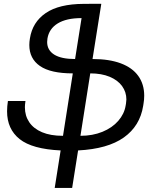

<svg xmlns="http://www.w3.org/2000/svg" viewBox="-20 -770 800 994"><path d="M726.6 -274.4Q726.6 -253.9 723.1 -233.9L721.2 -221.7Q704.6 -117.7 621.1 -58.3Q537.6 1 384.3 8.8L353.5 203.1H263.2L293.9 8.8Q147 2 81.8 -49.8Q16.6 -101.6 16.6 -193.8Q16.6 -219.2 21 -247.1H111.8L111.3 -243.2Q108.9 -227.1 108.9 -214.4Q108.9 -170.9 131.3 -137.5Q153.8 -104 197.8 -85.4Q241.7 -66.9 304.7 -66.9H306.2L356.9 -390.1Q242.2 -390.1 187 -428.2Q131.8 -466.3 131.8 -537.1Q131.8 -553.2 134.8 -570.8Q147.9 -655.3 216.8 -702.4Q285.6 -749.5 413.6 -750L502 -750.5V-750H504.4L459 -464.4H459.5Q545.9 -464.4 605.7 -441.9Q665.5 -419.4 696 -376.7Q726.6 -334 726.6 -274.4ZM224.1 -552.7Q224.1 -510.3 260.7 -487.3Q297.4 -464.4 368.7 -464.4L402.3 -676.3H401.9Q323.7 -676.3 278.8 -648.7Q233.9 -621.1 225.6 -570.3Q224.1 -561.5 224.1 -552.7ZM634.3 -254.9Q634.3 -293.5 612.1 -324.2Q589.8 -355 547.6 -372.6Q505.4 -390.1 447.8 -390.1H447.3L396.5 -66.9Q459.5 -66.9 510.3 -87.6Q561 -108.4 592.3 -144.3Q623.5 -180.2 630.4 -223.1L632.3 -233.9Q634.3 -248.5 634.3 -254.9Z"/></svg>

Font: Mardoto
Style: Italic
Weight: 400
Italic angle: -12°
Designer: Christian Robertson, Vahan Hovhannisyan
Foundry: Google
Version: Version 1.000